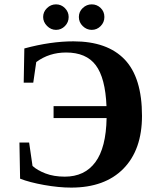

<svg xmlns="http://www.w3.org/2000/svg" viewBox="-20 -852 718 882"><path d="M226.1 -364.3H469.2Q463.9 -494.1 419.9 -552.5Q376 -610.8 283.7 -610.8Q205.6 -610.8 146.5 -566.9L132.8 -472.2H88.9L91.8 -629.4Q212.4 -662.1 317.4 -662.1Q472.7 -662.1 552.5 -578.9Q632.3 -495.6 632.3 -319.8Q632.3 -164.1 546.9 -77.1Q461.4 9.8 307.1 9.8Q250 9.8 182.9 -2.2Q115.7 -14.2 72.3 -31.2L69.3 -197.3H113.8L129.4 -89.8Q150.9 -69.8 189 -55.2Q227.1 -40.5 277.8 -40.5Q368.7 -40.5 418 -106.9Q467.3 -173.3 469.7 -309.6H226.1ZM401.4 -714.8Q377.9 -714.8 360.1 -732.2Q342.3 -749.5 342.3 -773.9Q342.3 -798.3 360.1 -815.2Q377.9 -832 401.4 -832Q425.3 -832 442.4 -815.4Q459.5 -798.8 459.5 -773.9Q459.5 -749.5 442.4 -732.2Q425.3 -714.8 401.4 -714.8ZM237.3 -714.8Q213.9 -714.8 196 -732.9Q178.2 -751 178.2 -773.9Q178.2 -797.4 195.8 -814.7Q213.4 -832 237.3 -832Q261.2 -832 278.3 -814.7Q295.4 -797.4 295.4 -773.9Q295.4 -749.5 278.3 -732.2Q261.2 -714.8 237.3 -714.8Z"/></svg>

Font: Tinos
Style: Bold
Weight: 700
Designer: Steve Matteson
Foundry: Monotype Imaging Inc.
Version: Version 1.23